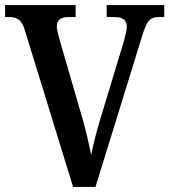

<svg xmlns="http://www.w3.org/2000/svg" viewBox="-20 -734 665 754"><path d="M77 -617Q68 -646 54 -656.5Q40 -667 17 -667H0V-714H277V-667H248Q203 -667 203 -630Q203 -619 212 -585L304 -268Q324 -198 338 -125Q351 -191 374 -267L468 -577Q478 -615 478 -629Q478 -667 431 -667H399V-714H625V-667H601Q577 -667 564.5 -652.5Q552 -638 538 -592L355 0H267Z"/></svg>

Font: Noto Serif NarrowSemiBold
Style: Regular
Weight: 600
Width: 4
Designer: Monotype Design Team
Foundry: Monotype Imaging Inc.
Version: Version 1.001